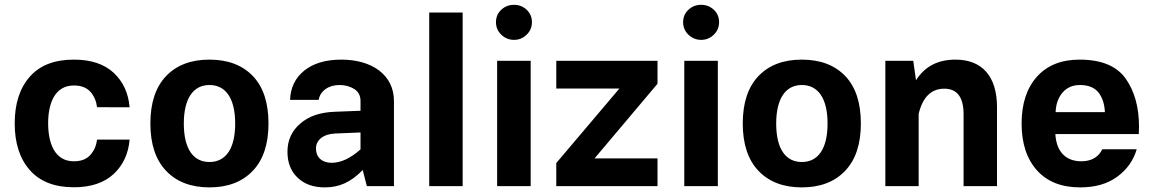

<svg xmlns="http://www.w3.org/2000/svg" viewBox="-20 -791 4893 816"><path d="M293.9 -537.6C211.9 -537.6 149.4 -513.7 106.9 -465.3C64 -417 42.5 -350.6 42.5 -266.6C42.5 -182.6 64 -116.2 106.9 -67.9C149.4 -19.5 211.9 4.9 293.9 4.9C366.7 4.9 422.9 -14.2 463.4 -51.8C503.4 -89.4 525.9 -138.2 530.8 -197.8H392.6C389.2 -171.9 379.9 -150.4 363.8 -132.3C347.7 -114.3 324.2 -105.5 293.9 -105.5C214.4 -105.5 184.6 -178.7 184.6 -267.6C184.6 -355.5 215.3 -427.7 293.9 -427.7C324.2 -427.7 347.7 -418.9 363.8 -401.4C379.9 -383.3 389.2 -361.3 392.6 -335.4L530.8 -335C525.9 -395 503.4 -443.8 463.4 -481.4C422.9 -519 366.7 -537.6 293.9 -537.6Z M870.1 -537.6C791.5 -537.6 730.5 -514.2 686 -467.8C641.6 -421.4 619.1 -354 619.1 -266.1C619.1 -178.7 641.6 -111.3 686 -64.9C730.5 -18.1 792 5.4 870.1 5.4C948.2 5.4 1009.8 -18.1 1054.2 -64.9C1098.6 -111.3 1121.1 -178.7 1121.1 -266.1C1121.1 -354 1099.1 -421.4 1054.7 -467.8C1010.3 -514.2 948.7 -537.6 870.1 -537.6ZM870.1 -429.7C938 -429.7 979.5 -375 979.5 -266.1C979.5 -157.2 938.5 -102.5 870.1 -102.5C802.2 -102.5 761.2 -157.2 761.2 -266.1C761.2 -375 803.2 -429.7 870.1 -429.7Z M1654.3 -361.8C1654.3 -473.1 1560.5 -537.6 1430.7 -537.6C1364.3 -537.6 1312 -522 1273.4 -491.2C1234.9 -460 1214.4 -418.5 1212.9 -366.7H1334.5C1340.3 -403.8 1375.5 -429.7 1422.9 -429.7C1446.8 -429.7 1467.8 -423.8 1485.8 -412.6C1503.4 -401.4 1512.2 -384.3 1512.2 -361.8V-320.3L1400.9 -315.9C1339.8 -313.5 1291.5 -296.9 1255.9 -265.6C1219.7 -234.4 1201.7 -194.3 1201.7 -146C1201.7 -100.1 1215.8 -63.5 1244.6 -36.1C1273.4 -8.3 1312 5.4 1360.4 5.4C1420.9 5.4 1470.2 -15.6 1521.5 -68.4L1539.1 0H1654.3ZM1322.8 -159.7C1322.8 -195.3 1353 -221.2 1404.3 -223.6L1512.2 -228V-156.2C1469.7 -118.2 1428.7 -99.1 1389.2 -99.1C1348.1 -99.1 1322.8 -123 1322.8 -159.7Z M1946.3 -737.8H1804.2V0H1946.3Z M2087.9 -696.8C2087.9 -675.8 2095.2 -658.2 2110.4 -643.6C2125.5 -628.9 2143.6 -621.6 2164.6 -621.6C2185.5 -621.6 2203.1 -628.9 2218.3 -643.6C2233.4 -658.2 2240.7 -675.8 2240.7 -696.8C2240.7 -717.8 2233.4 -735.4 2218.3 -749.5C2203.1 -763.7 2185.5 -770.5 2164.6 -770.5C2143.6 -770.5 2125.5 -763.7 2110.4 -749.5C2095.2 -735.4 2087.9 -717.8 2087.9 -696.8ZM2092.8 0H2235.4V-532.7H2092.8Z M2612.3 -414.6 2344.2 -98.1V0H2774.4V-117.7H2506.8L2774.4 -435.1V-532.7H2344.2V-414.6Z M2883.3 -696.8C2883.3 -675.8 2890.6 -658.2 2905.8 -643.6C2920.9 -628.9 2939 -621.6 2960 -621.6C2981 -621.6 2998.5 -628.9 3013.7 -643.6C3028.8 -658.2 3036.1 -675.8 3036.1 -696.8C3036.1 -717.8 3028.8 -735.4 3013.7 -749.5C2998.5 -763.7 2981 -770.5 2960 -770.5C2939 -770.5 2920.9 -763.7 2905.8 -749.5C2890.6 -735.4 2883.3 -717.8 2883.3 -696.8ZM2888.2 0H3030.8V-532.7H2888.2Z M3387.7 -537.6C3309.1 -537.6 3248 -514.2 3203.6 -467.8C3159.2 -421.4 3136.7 -354 3136.7 -266.1C3136.7 -178.7 3159.2 -111.3 3203.6 -64.9C3248 -18.1 3309.6 5.4 3387.7 5.4C3465.8 5.4 3527.3 -18.1 3571.8 -64.9C3616.2 -111.3 3638.7 -178.7 3638.7 -266.1C3638.7 -354 3616.7 -421.4 3572.3 -467.8C3527.8 -514.2 3466.3 -537.6 3387.7 -537.6ZM3387.7 -429.7C3455.6 -429.7 3497.1 -375 3497.1 -266.1C3497.1 -157.2 3456.1 -102.5 3387.7 -102.5C3319.8 -102.5 3278.8 -157.2 3278.8 -266.1C3278.8 -375 3320.8 -429.7 3387.7 -429.7Z M3884.3 -307.1C3901.4 -378.4 3938 -414.1 3993.2 -414.1C4047.9 -414.1 4075.2 -377.9 4075.2 -305.2V0H4217.3V-335.4C4217.3 -465.8 4154.8 -537.6 4041 -537.6C3965.3 -537.6 3909.7 -508.3 3873 -449.7L3861.3 -532.7H3742.7V0H3884.3Z M4819.8 -221.2C4820.3 -231.4 4820.8 -242.2 4820.8 -252.4C4820.8 -335.4 4801.8 -403.8 4763.7 -457.5C4725.6 -510.7 4660.6 -537.6 4568.4 -537.6C4491.2 -537.6 4430.7 -513.7 4387.2 -465.3C4343.8 -417 4321.8 -350.6 4321.8 -266.1C4321.8 -181.6 4343.8 -115.2 4387.2 -66.9C4430.7 -18.6 4491.7 5.4 4570.8 5.4C4634.8 5.4 4687.5 -9.8 4729 -40.5C4770 -70.8 4797.4 -109.4 4811 -156.7H4664.6C4650.9 -126 4620.6 -105.5 4576.2 -105.5C4505.9 -105.5 4469.2 -150.4 4465.3 -221.2ZM4466.3 -314.5C4467.8 -348.6 4477.5 -376.5 4496.1 -397.9C4514.2 -418.9 4539.1 -429.7 4569.8 -429.7C4605.5 -429.7 4631.8 -418.9 4648.9 -397.5C4665.5 -376 4674.3 -348.1 4675.8 -314.5Z"/></svg>

Font: Estedad Bold
Style: Regular
Weight: 700
Designer: Amin Abedi
Version: Version 7.3